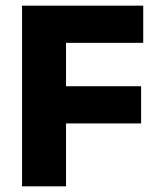

<svg xmlns="http://www.w3.org/2000/svg" viewBox="-20 -659 561 679"><path d="M58 0V-639H213.5V0ZM147.5 -222.5V-354H479V-222.5ZM103 -507.5V-639H486.5V-507.5Z"/></svg>

Font: Anek Tamil
Style: Bold
Weight: 700
Designer: Aadarsh Rajan (Tamil), Yesha Goshar (Latin)
Foundry: Ek Type
Version: Version 1.003